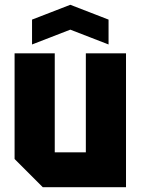

<svg xmlns="http://www.w3.org/2000/svg" viewBox="-20 -783 588 803"><path d="M507 -560V0H159L41 -118V-560H209V-146H339V-560ZM114 -597V-701L274 -763L434 -701V-597L274 -659Z"/></svg>

Font: Tektur SemiCondensed
Style: Bold
Weight: 700
Width: 4
Designer: Adam Jagosz
Foundry: Adam Jagosz
Version: Version 1.005;gftools[0.9.30]